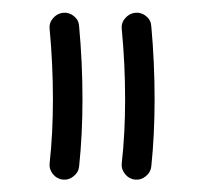

<svg xmlns="http://www.w3.org/2000/svg" viewBox="-20 -709 317 308"><path d="M196.3 -420.9Q187 -421.9 180.7 -429.7Q174.3 -437.5 175.3 -446.8Q180.7 -495.1 180.7 -549.8Q180.7 -606.4 175.3 -662.6Q174.3 -672.4 180.9 -679.9Q187.5 -687.5 196.8 -688.5Q206.5 -689.5 214.4 -683.1Q222.2 -676.8 222.7 -667Q228 -608.9 228 -549.8Q228 -492.7 222.7 -441.9Q221.7 -432.6 213.9 -426.3Q206.1 -419.9 196.3 -420.9ZM80.6 -420.9Q71.3 -421.9 64.9 -429.7Q58.6 -437.5 59.6 -446.8Q64.9 -495.1 64.9 -549.8Q64.9 -606.4 59.6 -662.6Q58.6 -672.4 65.2 -679.9Q71.8 -687.5 81.1 -688.5Q90.8 -689.5 98.6 -683.1Q106.4 -676.8 106.9 -667Q112.3 -608.9 112.3 -549.8Q112.3 -492.7 106.9 -441.9Q106 -432.6 98.1 -426.3Q90.3 -419.9 80.6 -420.9Z"/></svg>

Font: Mikhak-DS1-FD Medium
Style: Regular
Weight: 500
Designer: Amin Abedi
Version: Version 3.2